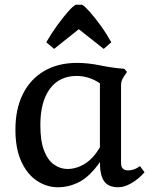

<svg xmlns="http://www.w3.org/2000/svg" viewBox="-20 -775 644 809"><path d="M224 14Q177 14 136 -13Q95 -40 70 -94Q45 -148 45 -229Q45 -316 76.5 -379Q108 -442 166.5 -476Q225 -510 304 -510Q351 -510 402 -499.5Q453 -489 504 -485L515 -472L503 -454Q497 -445 493.5 -436.5Q490 -428 490 -415V-88Q490 -57 520 -57Q545 -57 570 -75L589 -49Q563 -20 533.5 -3Q504 14 478 14Q437 14 419 -11Q401 -36 401 -92Q358 -31 314.5 -8.5Q271 14 224 14ZM264 -63Q302 -63 337.5 -85Q373 -107 401 -154V-424Q355 -455 303 -455Q230 -455 190 -400.5Q150 -346 150 -248Q150 -180 166 -139.5Q182 -99 208.5 -81Q235 -63 264 -63ZM208 -569 175 -597Q197 -635 221 -668Q245 -701 265.5 -724.5Q286 -748 299 -755H326Q337 -749 357.5 -726Q378 -703 402.5 -669.5Q427 -636 449 -597L417 -569L312 -652Z"/></svg>

Font: Gabriela
Style: Regular
Weight: 400
Designer: Eduardo Rodriguez Tunni
Foundry: Eduardo Rodriguez Tunni
Version: Version 2.001;gftools[0.9.26]